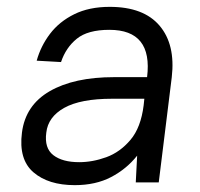

<svg xmlns="http://www.w3.org/2000/svg" viewBox="-20 -531 582 560"><path d="M198 9Q121 9 77.5 -28.5Q34 -66 44 -144Q54 -224 125 -265Q196 -306 313 -306H409Q426 -444 299 -444Q236 -444 204 -418Q172 -392 158 -350L87 -354Q99 -397 126 -432.5Q153 -468 196.5 -489.5Q240 -511 300 -511Q399 -511 445.5 -456Q492 -401 481 -306L443 1H376L380 -77Q349 -38 304 -14.5Q259 9 198 9ZM211 -58Q250 -58 290 -72.5Q330 -87 360.5 -123Q391 -159 399 -224L401 -243H307Q215 -243 167.5 -216.5Q120 -190 115 -144Q109 -99 135.5 -78.5Q162 -58 211 -58Z"/></svg>

Font: Haskoy
Style: Italic
Weight: 400
Designer: Ertekin Erdin
Foundry: Ertekin Erdin
Version: Version 2.000; ttfautohint (v1.8.4.7-5d5b)